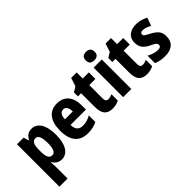

<svg xmlns="http://www.w3.org/2000/svg" viewBox="-20 -1528 2528 2528"><g transform="rotate(-45 1243.5 -264.0)"><path d="M338 -560Q419 -560 465.5 -485Q512 -410 512 -274Q512 -139 465 -64.5Q418 10 339 10Q295 10 263.5 -10Q232 -30 211 -67H206Q208 -38 209.5 -14Q211 10 211 28V240H59V-550H182L204 -478H211Q236 -523 265.5 -541.5Q295 -560 338 -560ZM287 -435Q246 -435 228.5 -400Q211 -365 211 -289V-264Q211 -190 228.5 -154Q246 -118 287 -118Q358 -118 358 -274Q358 -435 287 -435Z M809 -559Q911 -559 967.5 -493.5Q1024 -428 1024 -309V-231H737Q739 -108 845 -108Q886 -108 921.5 -118Q957 -128 996 -150V-29Q926 10 826 10Q707 10 646.5 -62.5Q586 -135 586 -272Q586 -412 644 -485.5Q702 -559 809 -559ZM813 -445Q781 -445 760.5 -419.5Q740 -394 738 -336H884Q884 -388 865.5 -416.5Q847 -445 813 -445Z M1330 -118Q1348 -118 1366 -122.5Q1384 -127 1404 -136V-18Q1379 -5 1349 2.5Q1319 10 1283 10Q1207 10 1169 -33Q1131 -76 1131 -173V-428H1072V-503L1143 -546L1181 -663H1283V-550H1397V-428H1283V-177Q1283 -118 1330 -118Z M1562 -768Q1601 -768 1622.5 -749Q1644 -730 1644 -689Q1644 -648 1622 -629.5Q1600 -611 1562 -611Q1524 -611 1502 -629.5Q1480 -648 1480 -689Q1480 -731 1501 -749.5Q1522 -768 1562 -768ZM1638 -550V0H1486V-550Z M1970 -118Q1988 -118 2006 -122.5Q2024 -127 2044 -136V-18Q2019 -5 1989 2.5Q1959 10 1923 10Q1847 10 1809 -33Q1771 -76 1771 -173V-428H1712V-503L1783 -546L1821 -663H1923V-550H2037V-428H1923V-177Q1923 -118 1970 -118Z M2457 -165Q2457 -80 2406.5 -35Q2356 10 2260 10Q2215 10 2175.5 3Q2136 -4 2099 -21V-159Q2133 -140 2173.5 -127Q2214 -114 2250 -114Q2307 -114 2307 -155Q2307 -167 2301 -177.5Q2295 -188 2275 -200.5Q2255 -213 2214 -232Q2157 -260 2127.5 -299.5Q2098 -339 2098 -401Q2098 -477 2148 -518.5Q2198 -560 2286 -560Q2330 -560 2370 -548.5Q2410 -537 2451 -515L2410 -403Q2381 -420 2350.5 -431Q2320 -442 2291 -442Q2245 -442 2245 -409Q2245 -397 2251 -388Q2257 -379 2276 -367.5Q2295 -356 2334 -336Q2390 -307 2423.5 -269Q2457 -231 2457 -165Z"/></g></svg>

Font: Noto Sans Myanmar Condensed ExtraBold
Style: Regular
Weight: 800
Width: 3
Designer: Monotype Design Team
Foundry: Monotype Imaging Inc.
Version: Version 2.107; ttfautohint (v1.8.4.7-5d5b)